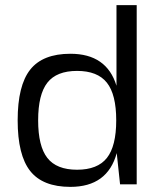

<svg xmlns="http://www.w3.org/2000/svg" viewBox="-20 -720 635 750"><path d="M435 -700H514V0H449L436 -122Q400 10 255 10Q147 10 98 -52Q49 -114 49 -250Q49 -386 98 -448Q147 -510 255 -510Q397 -510 435 -385ZM165 -397Q129 -351 129 -250Q129 -149 165 -103Q201 -57 281 -57Q361 -57 397.5 -103Q434 -149 434 -250Q434 -351 397.5 -397Q361 -443 281 -443Q201 -443 165 -397Z"/></svg>

Font: Fivo Sans Modern
Style: Regular
Weight: 400
Designer: Alexander Slobzheninov
Foundry: Alexander Slobzheninov
Version: 1.0